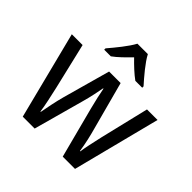

<svg xmlns="http://www.w3.org/2000/svg" viewBox="-193 -937 1107 1107"><g transform="rotate(45 360.0 -383.5)"><path d="M401 -766H316C293 -722 241 -659 205 -617V-606H259C290 -628 324 -662 358 -697C392 -662 427 -629 459 -606H515V-617C479 -657 424 -721 401 -766ZM391 -311 472 -1H572L709 -537H623L551 -237C538 -180 526 -125 522 -94H519C512 -145 498 -203 486 -246L408 -537H314L233 -246C219 -195 207 -132 200 -94H197C191 -139 177 -201 164 -258L98 -537H10L146 -1H243L328 -310C342 -359 352 -411 358 -444H361C367 -412 378 -360 391 -311Z"/></g></svg>

Font: Noto Sans Thai Looped SemiCondensed
Style: Regular
Weight: 400
Width: 4
Designer: Sasikarn Vongin, Ben Mitchell
Foundry: The Fontpad Ltd
Version: Version 1.001